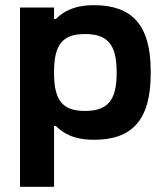

<svg xmlns="http://www.w3.org/2000/svg" viewBox="-20 -529 624 739"><path d="M560 -244V-256C560 -435 486 -509 342 -509C262 -509 223 -483 195 -456H188V-500H57V190H188V-44H195C223 -17 262 9 342 9C486 9 560 -65 560 -244ZM188 -248V-252C188 -359 222 -398 307 -398C393 -398 429 -359 429 -252V-248C429 -141 393 -102 307 -102C222 -102 188 -141 188 -248Z"/></svg>

Font: LT Wave Alt Bold
Style: Regular
Weight: 700
Designer: Daniel Lyons
Version: Version 2.5 (Glyphs App)